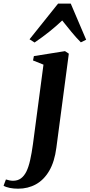

<svg xmlns="http://www.w3.org/2000/svg" viewBox="-146 -828 514 1102"><path d="M177.5 20Q167 100.5 136.5 152.5Q106 204.5 60.2 229.8Q14.5 255 -42 255Q-68 255 -90.2 250.5Q-112.5 246 -125.5 238L-112 202Q-103.5 205 -92.2 207.2Q-81 209.5 -71.5 209.5Q-44.5 209.5 -25.8 195.8Q-7 182 5.8 155.8Q18.5 129.5 27.2 90.2Q36 51 43 0L103.5 -457L43.5 -481L48.5 -506L227 -534.5L249 -520ZM52.5 -584 23.5 -602.5 187.5 -807.5H260L348.5 -600L318 -585Q290.5 -612.5 263.8 -645.2Q237 -678 211 -710.5Q177.5 -678.5 136.8 -646Q96 -613.5 52.5 -584Z"/></svg>

Font: Merriweather 96pt
Style: Bold Italic
Weight: 700
Italic angle: -7.8°
Version: Version 2.101